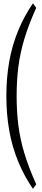

<svg xmlns="http://www.w3.org/2000/svg" viewBox="-20 -946 258 1167"><path d="M81.1 -362.3Q81.1 -266.6 91.8 -182.9Q102.5 -99.1 128.4 -13.4Q154.3 72.3 200.2 174.3L180.2 201.7Q126 122.6 89.6 33.7Q53.2 -55.2 35.9 -154.3Q18.6 -253.4 18.6 -362.3Q18.6 -472.2 35.9 -570.6Q53.2 -668.9 89.6 -757.8Q126 -846.7 180.2 -925.8L200.2 -898.4Q154.3 -796.9 128.4 -710.9Q102.5 -625 91.8 -541.5Q81.1 -458 81.1 -362.3Z"/></svg>

Font: Scarab Serif
Style: Regular
Weight: 400
Designer: John Roberts
Foundry: Scarab
Version: 1.0